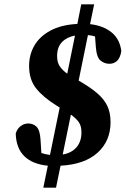

<svg xmlns="http://www.w3.org/2000/svg" viewBox="-20 -756 586 891"><path d="M181 115 202 13Q131 6 93 -31Q55 -68 53 -136Q59 -158 75.5 -170.5Q92 -183 111 -183Q134 -183 149.5 -168Q165 -153 168 -109L172 -46Q189 -40 212 -37L257 -257L241 -267Q180 -305 147.5 -346Q115 -387 115 -450Q115 -502 139.5 -544.5Q164 -587 214 -614Q264 -641 339 -645L357 -736H417L398 -644Q459 -637 497.5 -606Q536 -575 543 -519Q534 -460 487 -460Q466 -460 447.5 -474Q429 -488 425 -535L421 -587Q405 -592 388 -593L345 -382L352 -378Q400 -350 431.5 -323Q463 -296 478 -264.5Q493 -233 493 -189Q493 -102 433 -47.5Q373 7 261 13L240 115ZM358 -142Q358 -172 345 -190Q332 -208 309 -224L271 -39Q312 -46 335 -72.5Q358 -99 358 -142ZM245 -496Q245 -466 257.5 -448Q270 -430 292 -414L328 -591Q290 -584 267.5 -560.5Q245 -537 245 -496Z"/></svg>

Font: Source Serif Pro
Style: Bold Italic
Weight: 700
Italic angle: -12°
Designer: Frank Grießhammer
Foundry: Adobe Systems Incorporated
Version: Version 3.001;hotconv 1.0.111;makeotfexe 2.5.65597